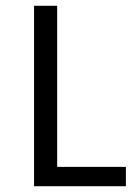

<svg xmlns="http://www.w3.org/2000/svg" viewBox="-20 -645 467 665"><path d="M98 -625H178V-67H416V0H98Z"/></svg>

Font: Changa Light
Style: Regular
Weight: 300
Designer: Eduardo Rodriguez Tunni
Foundry: Eduardo Rodriguez Tunni
Version: Version 2.002; ttfautohint (v1.5) -l 8 -r 50 -G 110 -x 14 -H